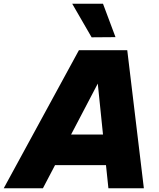

<svg xmlns="http://www.w3.org/2000/svg" viewBox="-63 -1009 854 1029"><path d="M428 -809 324 -989H489L556 -810ZM-43 0 360 -740H619L708 0H518L505 -124H232L167 0ZM318 -288H489L461 -561Z"/></svg>

Font: Be Vietnam Pro Black
Style: Italic
Weight: 900
Italic angle: -12°
Designer: Lam Bao, Tony Le, Vietanh Nguyen
Foundry: Yellow Type Foundry
Version: Version 1.002; ttfautohint (v1.8.3)